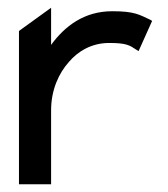

<svg xmlns="http://www.w3.org/2000/svg" viewBox="-20 -476 435 496"><path d="M29 0H112V-191C112 -244 132 -287 158 -316C181 -343 216 -365 262 -365C307 -365 315 -359 333 -347L338 -344L373 -422L368 -425C340 -438 328 -447 270 -447C197 -447 147 -408 112 -360V-456L29 -396Z"/></svg>

Font: Charger Sport
Style: SeBd
Weight: 600
Designer: Jasper
Foundry: Cannot Into Space Fonts
Version: Version 1.1